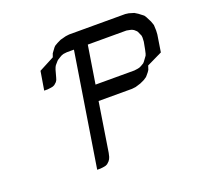

<svg xmlns="http://www.w3.org/2000/svg" viewBox="-106 -702 854 820"><g transform="rotate(-20 321.0 -292.0)"><path d="M105 -395 119.1 -480 188 -516.1 193.8 -532.2 200.2 -541 210 -554.2 214.8 -559.1 228 -566.9 245.1 -575.2 271 -582 287.1 -584H542L557.1 -582L580.1 -575.2L595.2 -565.9L616.2 -549.8L622.1 -541L634.8 -516.1L641.1 -498L642.1 -473.1L641.1 -455.1L628.9 -377.9L559.1 -344.2L553.2 -326.2L546.9 -316.9L537.1 -305.2L533.2 -300.8L520 -292L501 -283.2L477.1 -275.9L460 -273.9H308.1L272.9 -50.8L269 -34.2L265.1 -24.9L259.8 -17.1L250 -7.8L242.2 -3.9L233.9 -2L217.8 0H202.1L284.2 -516.1H252L235.8 -514.2L227.1 -511.2L219.2 -506.8L205.1 -498L201.2 -494.1L189 -480L185.1 -473.1L181.2 -462.9L171.9 -429.2L168.9 -419.9L164.1 -412.1L153.8 -402.8L146 -398.9L137.2 -397L121.1 -395ZM319.8 -344.2H496.1L511.2 -346.2L520 -348.1L528.8 -352.1L542 -359.9L546.9 -365.2L556.2 -377.9L563 -387.2L565.9 -395L569.8 -412.1L576.2 -445.8L577.1 -463.9L576.2 -473.1L573.2 -480L566.9 -494.1L564 -498L554.2 -506.8L545.9 -511.2L538.1 -513.2L522.9 -516.1H347.2Z"/></g></svg>

Font: Petahja
Style: Italic
Weight: 400
Designer: T. Christopher White
Version: Version 1.1